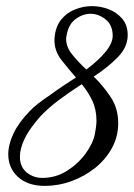

<svg xmlns="http://www.w3.org/2000/svg" viewBox="-20 -579 437 627"><path d="M126 28Q71 28 39 -1Q7 -30 7 -75Q7 -107 24 -143Q41 -179 77 -216Q88 -228 105.5 -241.5Q123 -255 144 -269Q163 -283 184.5 -297.5Q206 -312 228 -326Q204 -353 180 -384Q156 -415 158 -454Q161 -491 179 -514Q197 -537 224.5 -548Q252 -559 280 -559Q308 -559 334.5 -549Q361 -539 379 -518Q397 -497 397 -464Q397 -425 364 -391.5Q331 -358 286 -329Q317 -299 341.5 -262Q366 -225 366 -177Q366 -133 345.5 -95.5Q325 -58 290.5 -30.5Q256 -3 213.5 12.5Q171 28 126 28ZM262 -352Q301 -381 324.5 -409.5Q348 -438 348 -462Q348 -497 325 -515.5Q302 -534 276 -534Q250 -534 226.5 -516.5Q203 -499 197 -461Q196 -458 196 -451Q196 -426 215 -402Q234 -378 262 -352ZM118 2Q162 2 198.5 -21Q235 -44 259.5 -77.5Q284 -111 290 -142Q292 -153 293.5 -164Q295 -175 295 -185Q295 -222 281 -251Q267 -280 247 -304Q205 -277 170.5 -251Q136 -225 110 -197Q75 -157 60 -125Q45 -93 45 -68Q45 -34 67 -16Q89 2 118 2Z"/></svg>

Font: Gwendolyn
Style: Bold
Weight: 700
Designer: Robert E. Leuschke
Foundry: Robert E. Leuschke
Version: Version 1.010; ttfautohint (v1.8.3)